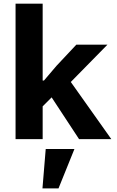

<svg xmlns="http://www.w3.org/2000/svg" viewBox="-20 -760 640 1049"><path d="M65 0H213.1V-179L262.1 -228L411.9 0H588.1L366.8 -312.1L567.1 -516H397L289.1 -400.9L220.2 -320H213.1V-740.1H65ZM212 269.2H299.7L386.7 54H229.8Z"/></svg>

Font: Margiela Mono Bold
Style: Regular
Weight: 700
Designer: Mike Abbink, Paul van der Laan, Pieter van Rosmalen
Foundry: Bold Monday
Version: Version 2.003 2021